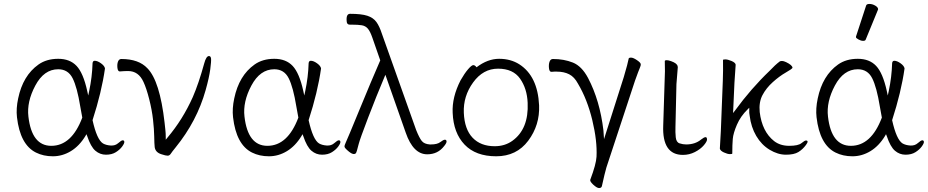

<svg xmlns="http://www.w3.org/2000/svg" viewBox="-20 -779 4702 973"><path d="M512 -432Q495 -312 449 -170Q471 -71 502 -52Q518 -43 541 -41.5Q564 -40 579.5 -54Q595 -68 602 -68Q609 -68 610 -60.5Q611 -53 599.5 -37Q588 -21 567.5 -8Q547 5 517 5Q487 5 463.5 -15Q440 -35 422 -89L418 -99L413 -90Q382 -39 339 -13Q296 13 248 13Q200 13 162 -6Q82 -46 66 -185Q61 -229 72 -280Q96 -396 175 -452Q216 -481 275 -481Q334 -481 368 -445Q402 -409 422 -318L427 -295L432 -318Q447 -389 449 -458Q450 -471 460 -471Q474 -471 492 -458Q510 -445 512 -432ZM240 -40Q343 -40 397 -183Q392 -210 387 -238Q371 -337 348 -382.5Q325 -428 275 -428Q203 -428 159 -345.5Q115 -263 124 -188Q141 -40 240 -40Z M707 -364Q682 -419 629 -419Q610 -419 588 -417H587Q577 -417 575 -435.5Q573 -454 578 -467Q583 -480 595 -480Q683 -480 727 -433Q790 -369 814 -158L818 -121Q820 -103 820 -85V-71L829 -82Q906 -173 957 -287Q987 -356 1015 -458Q1025 -495 1039 -495Q1048 -495 1049.5 -482Q1051 -469 1045.5 -427.5Q1040 -386 1022 -322Q978 -165 870 -32Q852 -10 845.5 0Q839 10 829.5 10Q820 10 799 3Q768 -6 764 -33Q762 -51 761.5 -87Q761 -123 755.5 -172.5Q750 -222 736 -277Q722 -332 707 -364Z M1607 -432Q1590 -312 1544 -170Q1566 -71 1597 -52Q1613 -43 1636 -41.5Q1659 -40 1674.5 -54Q1690 -68 1697 -68Q1704 -68 1705 -60.5Q1706 -53 1694.5 -37Q1683 -21 1662.5 -8Q1642 5 1612 5Q1582 5 1558.5 -15Q1535 -35 1517 -89L1513 -99L1508 -90Q1477 -39 1434 -13Q1391 13 1343 13Q1295 13 1257 -6Q1177 -46 1161 -185Q1156 -229 1167 -280Q1191 -396 1270 -452Q1311 -481 1370 -481Q1429 -481 1463 -445Q1497 -409 1517 -318L1522 -295L1527 -318Q1542 -389 1544 -458Q1545 -471 1555 -471Q1569 -471 1587 -458Q1605 -445 1607 -432ZM1335 -40Q1438 -40 1492 -183Q1487 -210 1482 -238Q1466 -337 1443 -382.5Q1420 -428 1370 -428Q1298 -428 1254 -345.5Q1210 -263 1219 -188Q1236 -40 1335 -40Z M1753 -654Q1738 -654 1737 -670Q1733 -709 1754 -709Q1812 -709 1842 -699Q1872 -689 1887.5 -667.5Q1903 -646 1915 -609L2089 -120Q2105 -80 2117.5 -64.5Q2130 -49 2158 -47H2164Q2196 -47 2211.5 -59Q2227 -71 2234.5 -71Q2242 -71 2243 -63Q2244 -55 2231 -39Q2199 3 2145 3Q2074 3 2036 -107L1933 -400L1928 -388Q1887 -291 1845.5 -182.5Q1804 -74 1798 -50Q1787 -5 1783 -2Q1771 8 1749 -10Q1727 -28 1726 -35Q1725 -42 1733 -58.5Q1741 -75 1801.5 -222.5Q1862 -370 1907 -473L1867 -588Q1856 -620 1844 -634Q1832 -648 1813 -651Q1794 -654 1764 -654ZM1736 -674V-675Z M2395 -438Q2451 -481 2509.5 -481Q2568 -481 2612 -453Q2705 -393 2712 -245Q2716 -145 2657 -66Q2598 13 2494.5 13Q2391 13 2334.5 -46Q2278 -105 2274 -207Q2270 -286 2314 -372Q2334 -407 2352 -428Q2370 -449 2378.5 -449Q2387 -449 2395 -438ZM2487 -38Q2538 -38 2576 -65Q2660 -125 2654 -258Q2651 -330 2615.5 -380.5Q2580 -431 2504 -431Q2428 -431 2377.5 -361Q2327 -291 2330.5 -207.5Q2334 -124 2375 -81Q2416 -38 2487 -38Z M2774 -415Q2764 -415 2762 -434Q2760 -453 2765 -466.5Q2770 -480 2782 -480Q2838 -480 2883 -462Q2928 -444 2960 -384Q3020 -270 3038 -118L3041 -74L3141 -388Q3162 -459 3166 -482Q3167 -487 3178 -487Q3189 -487 3207.5 -474.5Q3226 -462 3227 -454.5Q3228 -447 3222.5 -435Q3217 -423 3198 -370L3053 70Q3045 97 3030 165Q3027 174 3016 174Q3005 174 2986 156.5Q2967 139 2972 130Q3001 53 3003 15Q3007 -65 2981.5 -170.5Q2956 -276 2909 -355Q2891 -389 2864.5 -402.5Q2838 -416 2802 -416H2789Q2783 -416 2775 -415ZM3166 -482ZM3038 -118Q3038 -118 3038 -117Z M3441 6Q3335 6 3341 -143L3348 -364Q3351 -418 3349 -470Q3350 -474 3358.5 -474Q3367 -474 3381 -469Q3412 -458 3414 -443V-442L3415 -440L3408 -353L3403 -135Q3402 -109 3404.5 -83.5Q3407 -58 3424 -52.5Q3441 -47 3457 -47Q3503 -47 3533 -72Q3548 -84 3556 -84Q3562 -84 3563 -73.5Q3564 -63 3547 -43Q3530 -23 3501.5 -8.5Q3473 6 3441 6Z M3628 -26 3633 -115 3643 -369Q3645 -422 3644 -475Q3644 -478 3656 -478Q3668 -478 3687 -470Q3706 -462 3708 -452V-449Q3705 -414 3702 -360L3695 -206L3705 -219Q3786 -330 3880 -420Q3908 -450 3932 -468Q3936 -470 3943.5 -470Q3951 -470 3964 -464Q3995 -449 3996 -436V-435Q3993 -429 3961.5 -411Q3930 -393 3896.5 -363Q3863 -333 3844 -297Q3825 -261 3830 -211Q3842 -112 3903 -64Q3934 -40 3979.5 -40Q4025 -40 4041.5 -53.5Q4058 -67 4064 -67Q4081 -67 4064.5 -44.5Q4048 -22 4026 -8.5Q4004 5 3963 5Q3922 5 3880.5 -20Q3839 -45 3812.5 -90Q3786 -135 3779 -193L3777 -207V-233L3769 -225Q3733 -190 3714.5 -147Q3696 -104 3693.5 -75Q3691 -46 3691 -1Q3691 2 3679 2Q3667 2 3648.5 -6.5Q3630 -15 3628 -26Z M4369 -750Q4371 -759 4386 -759Q4401 -759 4415.5 -750.5Q4430 -742 4430 -732Q4430 -730 4429 -729L4367 -578Q4365 -572 4354 -572Q4343 -572 4330.5 -579Q4318 -586 4318 -590V-594ZM4564 -432Q4547 -312 4501 -170Q4523 -71 4554 -52Q4570 -43 4593 -41.5Q4616 -40 4631.5 -54Q4647 -68 4654 -68Q4661 -68 4662 -60.5Q4663 -53 4651.5 -37Q4640 -21 4619.5 -8Q4599 5 4569 5Q4539 5 4515.5 -15Q4492 -35 4474 -89L4470 -99L4465 -90Q4434 -39 4391 -13Q4348 13 4300 13Q4252 13 4214 -6Q4134 -46 4118 -185Q4113 -229 4124 -280Q4148 -396 4227 -452Q4268 -481 4327 -481Q4386 -481 4420 -445Q4454 -409 4474 -318L4479 -295L4484 -318Q4499 -389 4501 -458Q4502 -471 4512 -471Q4526 -471 4544 -458Q4562 -445 4564 -432ZM4292 -40Q4395 -40 4449 -183Q4444 -210 4439 -238Q4423 -337 4400 -382.5Q4377 -428 4327 -428Q4255 -428 4211 -345.5Q4167 -263 4176 -188Q4193 -40 4292 -40Z"/></svg>

Font: LXGW WenKai Lite Light
Style: Regular
Weight: 300
Designer: LXGW / Fontworks Inc.
Foundry: LXGW / Fontworks Inc.
Version: Version 1.511; March 25, 2025